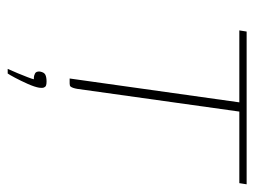

<svg xmlns="http://www.w3.org/2000/svg" viewBox="-101 -399 661 499"><g transform="rotate(90 229.5 -149.5)"><path d="M62 -460H459L456 -441H270L211 -20Q210 -14 208.5 -9.5Q207 -5 205 -2.5Q203 0 197 0H184L246 -441H59ZM159 161Q165 148 170.5 134.5Q176 121 180.5 109.5Q185 98 186 93Q185 93 184 93Q183 93 182 93Q177 93 171 90Q165 87 166 77Q168 66 174.5 63Q181 60 192 60Q199 60 202.5 61.5Q206 63 207.5 67Q209 71 208 79Q206 91 198 109Q190 127 182 142Q174 157 171 161Z"/></g></svg>

Font: Genos Thin Thin
Style: Italic
Weight: 250
Italic angle: -8°
Version: Version 1.010